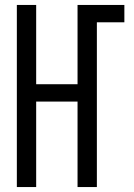

<svg xmlns="http://www.w3.org/2000/svg" viewBox="-20 -755 540 775"><path d="M48 0V-735H126V-415H293V-735H482V-665H371V0H293V-345H126V0Z"/></svg>

Font: Iosevka Term
Style: Regular
Weight: 400
Monospace: yes
Designer: Belleve Invis
Foundry: Belleve Invis
Version: Version 30.0.1